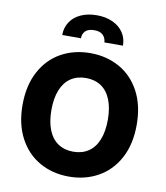

<svg xmlns="http://www.w3.org/2000/svg" viewBox="-100 -1021 962 1113"><g transform="rotate(10 381.0 -464.5)"><path d="M380.9 9.8Q284.7 9.8 208.5 -33.2Q132.3 -76.2 88.6 -158.2Q44.9 -240.2 44.9 -353.5Q44.9 -467.3 88.6 -549.3Q132.3 -631.3 208.5 -674.1Q284.7 -716.8 380.9 -716.8Q476.6 -716.8 553 -674.1Q629.4 -631.3 673.1 -549.3Q716.8 -467.3 716.8 -353.5Q716.8 -239.7 673.1 -157.7Q629.4 -75.7 553 -33Q476.6 9.8 380.9 9.8ZM380.9 -570.3Q329.1 -570.3 291.7 -545.4Q254.4 -520.5 234.6 -471.7Q214.8 -422.9 214.8 -353.5Q214.8 -284.2 234.6 -235.4Q254.4 -186.5 291.7 -161.6Q329.1 -136.7 380.9 -136.7Q432.6 -136.7 470 -161.6Q507.3 -186.5 527.1 -235.4Q546.9 -284.2 546.9 -353.5Q546.9 -422.9 527.1 -471.7Q507.3 -520.5 470 -545.4Q432.6 -570.3 380.9 -570.3ZM379.9 -939.5Q433.1 -939.5 473.6 -920.7Q514.2 -901.9 536.4 -868.4Q558.6 -835 558.6 -792H449.2Q448.2 -817.4 431.4 -834.5Q414.6 -851.6 379.9 -851.6Q344.2 -851.6 327.4 -834.5Q310.5 -817.4 311.5 -792H201.2Q201.2 -835 222.9 -868.4Q244.6 -901.9 285.2 -920.7Q325.7 -939.5 379.9 -939.5Z"/></g></svg>

Font: Pretendard Std ExtraBold
Style: Regular
Weight: 800
Designer: Base glyphs from Inter by Rasmus Andersson; Hangeul glyphs from Noto Sans CJK(Source Han Sans) by Jang Soo-young and Kan
Foundry: Kil Hyung-jin
Version: Version 1.309